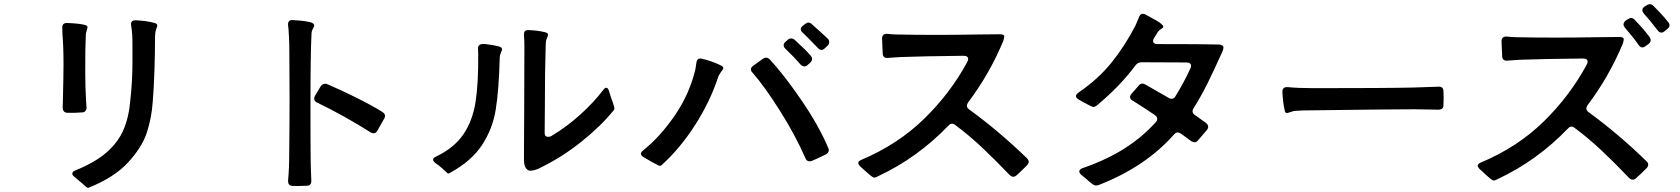

<svg xmlns="http://www.w3.org/2000/svg" viewBox="-20 -862 8040 919"><path d="M383 24Q352 -3 338 -14Q326 -23 326 -31Q326 -40 340 -46Q434 -84 489 -131.5Q544 -179 570.5 -239.5Q597 -300 604 -384Q614 -476 614 -566V-626Q614 -674 613 -692Q612 -713 608 -739L607 -746Q607 -765 628 -765Q681 -763 720 -752Q733 -748 733 -740Q733 -737 729.5 -728Q726 -719 724 -709Q722 -697 722 -674Q722 -606 719 -518.5Q716 -431 711 -374Q706 -299 683 -228Q660 -157 593 -84.5Q526 -12 403 37Q400 38 394.5 34.5Q389 31 383 24ZM280 -348Q281 -357 281 -378Q284 -504 284 -556Q284 -601 282.5 -639Q281 -677 279 -697L278 -730Q278 -752 300 -752Q360 -750 389 -742Q399 -738 399 -732Q399 -729 395.5 -718Q392 -707 391 -698Q390 -689 390 -673Q388 -641 388 -516Q388 -443 392 -381L394 -349Q395 -338 389 -331Q383 -324 373 -324Q335 -321 303 -322Q280 -323 280 -348Z M1359 1Q1362 -33 1363 -60.5Q1364 -88 1364 -97Q1366 -265 1366 -390L1365 -594Q1365 -656 1363 -689Q1361 -729 1359 -740Q1356 -767 1381 -766Q1387 -766 1414.5 -763.5Q1442 -761 1460 -757Q1484 -752 1484 -740Q1484 -736 1477.5 -724Q1471 -712 1471 -700Q1466 -603 1466 -360Q1466 -162 1467 -98Q1467 -70 1470 1Q1471 13 1465.5 20Q1460 27 1450 27Q1404 29 1381 28Q1357 27 1359 1ZM1768 -224Q1761 -224 1753 -229Q1628 -308 1498 -371Q1484 -377 1484 -390Q1484 -397 1488 -404L1515 -449Q1524 -461 1536 -461Q1543 -461 1547 -459Q1608 -433 1683.5 -395.5Q1759 -358 1809 -327Q1823 -318 1823 -307Q1823 -304 1821 -298Q1812 -281 1786 -236Q1779 -224 1768 -224Z M2882 -442Q2891 -442 2896 -423Q2907 -387 2914 -369Q2921 -348 2921 -343Q2921 -338 2918 -335Q2858 -260 2762.5 -183.5Q2667 -107 2558 -55Q2536 -45 2518 -45Q2506 -45 2497.5 -57Q2489 -69 2488 -91V-140Q2488 -250 2489 -321L2490 -636Q2490 -673 2488 -693V-699Q2488 -718 2508 -718Q2550 -717 2588 -708Q2603 -704 2603 -697Q2603 -688 2597 -677Q2592 -667 2592 -647Q2588 -524 2588 -345L2587 -226Q2587 -207 2604 -207Q2614 -207 2621 -212Q2694 -256 2758.5 -314.5Q2823 -373 2867 -431Q2875 -442 2882 -442ZM2383 -626Q2383 -621 2378 -611Q2372 -597 2372 -587Q2368 -432 2353 -338.5Q2338 -245 2287 -167.5Q2236 -90 2131 -33Q2126 -30 2122.5 -32.5Q2119 -35 2111 -43Q2108 -46 2096.5 -56.5Q2085 -67 2066 -80Q2053 -90 2053 -98Q2053 -106 2066 -112Q2154 -154 2198 -219Q2242 -284 2256 -372.5Q2270 -461 2269 -601L2268 -632Q2268 -643 2277 -648Q2286 -653 2304 -651Q2341 -647 2371 -639Q2383 -635 2383 -626Z M3912 -623Q3903 -623 3895 -632Q3841 -688 3823 -705Q3813 -713 3813 -722Q3813 -731 3822 -738L3832 -746Q3842 -754 3849 -754Q3858 -754 3866 -746Q3918 -700 3941 -678Q3949 -671 3949 -661Q3949 -651 3941 -643L3928 -631Q3920 -623 3912 -623ZM3830 -544Q3820 -544 3811 -554Q3782 -588 3740 -628Q3731 -637 3731 -645Q3731 -655 3740 -662L3750 -671Q3757 -678 3767 -678Q3776 -678 3784 -671Q3836 -624 3860 -596Q3867 -588 3867 -580Q3867 -571 3858 -562L3845 -550Q3838 -544 3830 -544ZM3855 -90Q3841 -90 3835 -105Q3788 -213 3714 -330.5Q3640 -448 3582 -514Q3574 -522 3574 -530Q3574 -539 3585 -547L3632 -581Q3640 -586 3647 -586Q3656 -586 3665 -577Q3731 -506 3814.5 -384.5Q3898 -263 3944 -155Q3947 -149 3947 -143Q3947 -131 3933 -123Q3886 -100 3866 -92Q3862 -90 3855 -90ZM3098 -88 3062 -109Q3048 -117 3048 -126Q3048 -134 3057 -141Q3140 -207 3211 -311Q3282 -415 3309 -533Q3311 -543 3313 -561Q3316 -582 3331 -582Q3336 -582 3339 -581Q3389 -570 3434 -547Q3442 -542 3442 -536Q3442 -532 3435 -523L3428 -513Q3423 -506 3421 -501.5Q3419 -497 3418 -495L3416 -489Q3378 -374 3306 -262Q3234 -150 3146 -71Q3141 -66 3131 -70.5Q3121 -75 3098 -88Z M4608 -356Q4608 -346 4619 -338Q4762 -234 4895 -105Q4904 -96 4904 -87Q4904 -79 4896 -71Q4862 -37 4846 -23Q4838 -16 4830 -16Q4821 -16 4812 -25Q4742 -98 4680.5 -156Q4619 -214 4553 -263Q4545 -270 4537 -270Q4528 -270 4520 -261Q4373 -108 4186 -20Q4172 -12 4165 -12Q4159 -12 4146.5 -22Q4134 -32 4121 -44L4098 -65Q4088 -75 4088 -82Q4088 -91 4103 -97Q4278 -171 4404 -294Q4530 -417 4610 -566Q4614 -573 4614 -579Q4614 -595 4592 -595Q4398 -593 4292 -589Q4252 -587 4231 -585Q4219 -583 4212 -589Q4205 -595 4205 -607L4202 -677Q4202 -702 4228 -700Q4236 -699 4248.5 -698Q4261 -697 4268 -697Q4360 -695 4465 -695Q4544 -695 4666 -697Q4709 -698 4765 -698Q4776 -698 4781.5 -695.5Q4787 -693 4787 -686Q4787 -683 4783 -668Q4716 -507 4614 -372Q4608 -363 4608 -356Z M5831 -615Q5788 -520 5758.5 -460.5Q5729 -401 5693 -344Q5688 -336 5688 -330Q5688 -319 5700 -311L5752 -274Q5763 -265 5763 -255Q5763 -248 5757 -240L5714 -190Q5707 -181 5697 -181Q5690 -181 5681 -187L5633 -222Q5624 -228 5617 -228Q5608 -228 5599 -218Q5464 -65 5243 22Q5235 26 5224 26Q5219 26 5209.5 19.5Q5200 13 5189 3Q5169 -15 5157 -24Q5146 -33 5146 -42Q5146 -51 5161 -57Q5275 -96 5361 -150.5Q5447 -205 5512 -277Q5519 -284 5519 -293Q5519 -303 5508 -311Q5472 -336 5402 -380Q5389 -387 5389 -397Q5389 -405 5396 -413L5430 -452Q5437 -462 5448 -462Q5455 -462 5463 -457Q5492 -441 5573 -394Q5581 -389 5587 -389Q5599 -389 5606 -401Q5647 -467 5678 -535Q5681 -541 5681 -547Q5681 -554 5675.5 -558.5Q5670 -563 5660 -563L5444 -564Q5426 -564 5415 -549Q5375 -496 5331.5 -451Q5288 -406 5230 -357Q5220 -350 5214 -350Q5209 -350 5196.5 -356.5Q5184 -363 5169 -371L5144 -385Q5130 -393 5130 -402Q5130 -410 5141 -418Q5236 -483 5299.5 -561.5Q5363 -640 5414 -738Q5416 -744 5421.5 -755.5Q5427 -767 5431 -778Q5437 -796 5450 -796Q5456 -796 5462 -793Q5496 -775 5518 -762Q5531 -755 5541 -745Q5548 -739 5548 -734Q5548 -729 5537 -723Q5526 -716 5521 -707.5Q5516 -699 5514 -696L5504 -680Q5499 -672 5499 -666Q5499 -659 5504.5 -655Q5510 -651 5520 -651Q5726 -651 5814 -649Q5822 -649 5829 -645Q5836 -641 5836 -635Q5836 -626 5831 -615Z M6118 -422Q6118 -447 6144 -445Q6193 -440 6267 -440Q6617 -440 6744 -443L6864 -447Q6889 -449 6889 -425Q6890 -415 6890 -393Q6890 -370 6889 -360Q6889 -337 6865 -337Q6787 -339 6750 -339Q6649 -339 6265 -334Q6204 -334 6176 -331Q6169 -330 6156.5 -325.5Q6144 -321 6140 -321Q6130 -321 6129 -335Q6121 -367 6118 -422Z M7877 -842Q7886 -842 7895 -833Q7900 -828 7923.5 -803.5Q7947 -779 7964 -757Q7971 -750 7971 -741Q7971 -731 7961 -724L7947 -712Q7940 -706 7932 -706Q7922 -706 7914 -717Q7870 -774 7849 -796Q7841 -806 7841 -813Q7841 -823 7851 -830L7862 -837Q7870 -842 7877 -842ZM7787 -776Q7796 -776 7805 -767Q7854 -715 7876 -684Q7881 -676 7881 -670Q7881 -659 7870 -651L7856 -641Q7849 -635 7841 -635Q7831 -635 7823 -647Q7798 -683 7758 -729Q7748 -741 7752 -751Q7755 -758 7760 -762.5Q7765 -767 7772 -770Q7780 -776 7787 -776ZM7579 -359Q7573 -350 7573 -343Q7573 -333 7584 -325Q7729 -219 7860 -91Q7869 -84 7869 -74Q7869 -65 7862 -58Q7839 -34 7811 -9Q7803 -2 7795 -2Q7786 -2 7777 -11Q7707 -84 7645.5 -142Q7584 -200 7518 -249Q7510 -256 7502 -256Q7493 -256 7485 -247Q7338 -94 7151 -6Q7137 2 7130 2Q7124 2 7112.5 -7.5Q7101 -17 7088 -29Q7072 -45 7063 -52Q7053 -62 7053 -69Q7053 -78 7068 -84Q7244 -158 7369 -280.5Q7494 -403 7575 -553Q7579 -560 7579 -566Q7579 -582 7557 -582Q7363 -580 7257 -576Q7217 -574 7196 -572Q7184 -570 7177 -576Q7170 -582 7170 -594L7167 -664Q7167 -689 7193 -687Q7201 -686 7213.5 -685Q7226 -684 7233 -684Q7325 -682 7430 -682Q7509 -682 7631 -684Q7674 -685 7730 -685Q7741 -685 7746.5 -682.5Q7752 -680 7752 -673Q7752 -669 7748 -654Q7680 -492 7579 -359Z"/></svg>

Font: Shippori Gochic B2 Bold
Style: Regular
Weight: 700
Designer: FONTDASU
Foundry: FONTDASU / Google Inc. / but / Adobe
Version: Version 1.130